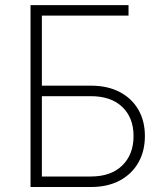

<svg xmlns="http://www.w3.org/2000/svg" viewBox="-20 -748 667 768"><path d="M102.1 0V-727.5H494.1V-685.5H147.5V-405.3H344.2Q410.2 -405.3 458.5 -380.1Q506.8 -355 533.2 -309.6Q559.6 -264.2 559.6 -204.1Q559.6 -143.1 533.2 -97.2Q506.8 -51.3 458.5 -25.6Q410.2 0 344.2 0ZM147.5 -42H343.3Q424.3 -42 469.2 -86.2Q514.2 -130.4 514.2 -204.1Q514.2 -276.9 469.2 -320.1Q424.3 -363.3 343.3 -363.3H147.5Z"/></svg>

Font: Inter 16pt ExtraLight
Style: Regular
Weight: 250
Version: Version 4.001;git-66647c0bb